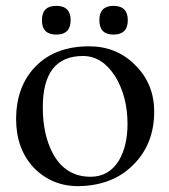

<svg xmlns="http://www.w3.org/2000/svg" viewBox="-20 -625 576 655"><path d="M506 -244Q506 -133 434 -62Q364 8 249 10Q158 11 95 -53Q35 -118 35 -218Q35 -331 102 -399Q169 -467 284 -467Q379 -467 442 -402Q506 -339 506 -244ZM415 -202Q415 -297 372 -366Q328 -434 263 -434Q126 -434 126 -259Q126 -166 160 -102Q203 -22 289 -22Q352 -22 386 -78Q415 -128 415 -202ZM367 -507Q319 -507 319 -556Q319 -605 367 -605Q416 -605 416 -556Q416 -507 367 -507ZM172 -605Q221 -605 221 -556Q221 -507 172 -507Q123 -507 123 -556Q123 -605 172 -605Z"/></svg>

Font: GFS Didot
Style: Regular
Weight: 400
Designer: Takis Katsoulidis and George D. Matthiopoulos
Foundry: Takis Katsoulidis and George D. Matthiopoulos
Version: Version 1.0